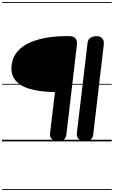

<svg xmlns="http://www.w3.org/2000/svg" viewBox="-25 -1349 1086 1832"><path d="M529.5 0Q493 0 470.5 -21.8Q448 -43.5 452.5 -75.5L499.5 -470Q436 -471.5 373 -478.5Q310 -485.5 254.8 -502Q199.5 -518.5 158.8 -547.8Q118 -577 98 -622.2Q78 -667.5 86.5 -732.5Q96.5 -806 142 -858.5Q187.5 -911 261.5 -943.8Q335.5 -976.5 431.8 -991.2Q528 -1006 640 -1004Q674.5 -1004 694 -983.5Q713.5 -963 709 -921.5L608 -62.5Q605.5 -39 587.2 -19.5Q569 0 529.5 0ZM786 0Q748.5 0 726.5 -21.8Q704.5 -43.5 708 -75.5L810.5 -940Q814 -973.5 839.5 -988.8Q865 -1004 896 -1004Q930 -1004 950 -983.5Q970 -963 965 -921.5L864 -62.5Q861.5 -39 843 -19.5Q824.5 0 786 0ZM529.5 0Q493 0 470.5 -21.8Q448 -43.5 452.5 -75.5L499.5 -470Q436 -471.5 373 -478.5Q310 -485.5 254.8 -502Q199.5 -518.5 158.8 -547.8Q118 -577 98 -622.2Q78 -667.5 86.5 -732.5Q96.5 -806 142 -858.5Q187.5 -911 261.5 -943.8Q335.5 -976.5 431.8 -991.2Q528 -1006 640 -1004Q674.5 -1004 694 -983.5Q713.5 -963 709 -921.5L608 -62.5Q605.5 -39 587.2 -19.5Q569 0 529.5 0ZM786 0Q748.5 0 726.5 -21.8Q704.5 -43.5 708 -75.5L810.5 -940Q814 -973.5 839.5 -988.8Q865 -1004 896 -1004Q930 -1004 950 -983.5Q970 -963 965 -921.5L864 -62.5Q861.5 -39 843 -19.5Q824.5 0 786 0ZM-5 455H1041V463H-5ZM-5 -16H1041V0H-5ZM-5 -549H1041V-541H-5ZM-5 -1329H1041V-1321H-5Z"/></svg>

Font: Edu SA Dotted Guide
Style: Regular
Weight: 400
Designer: Tina and Corey Anderson, Eben Sorkin, Mirko Velimirovic
Foundry: Google for Education
Version: Version 2.000